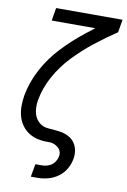

<svg xmlns="http://www.w3.org/2000/svg" viewBox="-101 -794 702 1059"><g transform="rotate(10 250.0 -265.0)"><path d="M149 205 162 133H200Q218 133 237 125.5Q256 118 268 101.5Q280 85 283 67Q288 37 265 18Q242 -1 212 0Q182 1 153.5 -5Q125 -11 101.5 -26Q78 -41 62 -63.5Q46 -86 38.5 -113Q31 -140 31 -169.5Q31 -199 36 -230Q50 -307 88.5 -379Q127 -451 184.5 -512Q242 -573 307 -624Q332 -644 357 -663H113L125 -735H497L485 -663Q422 -621 363 -574.5Q304 -528 251.5 -473Q199 -418 163 -352.5Q127 -287 115 -218Q109 -185 114.5 -152.5Q120 -120 142.5 -98Q165 -76 198.5 -74Q232 -72 264.5 -67.5Q297 -63 323 -45.5Q349 -28 359.5 2.5Q370 33 364 66Q359 96 343.5 123.5Q328 151 302 170Q276 189 246 197Q216 205 187 205Z"/></g></svg>

Font: Iosevka SS08
Style: Italic
Weight: 400
Italic angle: -10°
Monospace: yes
Designer: Belleve Invis
Foundry: Belleve Invis
Version: 2.1.0; ttfautohint (v1.8.2)